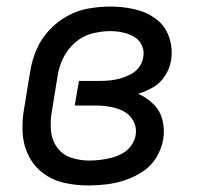

<svg xmlns="http://www.w3.org/2000/svg" viewBox="-20 -558 616 586"><path d="M250 8Q278 8 306.5 4.5Q335 1 363 -8.5Q391 -18 416.5 -35Q442 -52 457.5 -78Q473 -104 478 -132Q483 -162 476 -191Q469 -220 448.5 -240Q428 -260 402 -272Q426 -279 448 -292Q470 -305 484 -327Q498 -349 502 -373Q508 -410 496 -445Q484 -480 455 -501Q426 -522 390 -530Q354 -538 317 -538Q284 -538 250 -532Q216 -526 184.5 -508.5Q153 -491 128.5 -464Q104 -437 90.5 -404.5Q77 -372 72 -339L54 -229Q47 -191 49 -153.5Q51 -116 67 -83.5Q83 -51 111.5 -29.5Q140 -8 176 0Q212 8 250 8ZM252 -68Q223 -68 196.5 -77Q170 -86 154 -108.5Q138 -131 135.5 -159.5Q133 -188 138 -217L156 -327Q160 -354 173 -381Q186 -408 209 -428Q232 -448 260.5 -455.5Q289 -463 316 -463Q336 -463 354.5 -459Q373 -455 389 -446Q405 -437 413 -419.5Q421 -402 417 -383Q415 -367 404.5 -353Q394 -339 378.5 -331Q363 -323 347 -318.5Q331 -314 315 -312.5Q299 -311 283 -311H221L208 -236H271Q294 -236 316.5 -232Q339 -228 358 -218Q377 -208 387.5 -188Q398 -168 394 -145Q391 -128 380 -113Q369 -98 353 -89.5Q337 -81 320 -76.5Q303 -72 286 -70Q269 -68 252 -68Z"/></svg>

Font: Iosevka Sparkle
Style: Italic
Weight: 400
Italic angle: -9°
Designer: Belleve Invis
Foundry: Belleve Invis
Version: Version 4.5.0; ttfautohint (v1.8.3)